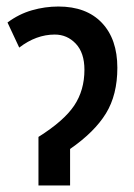

<svg xmlns="http://www.w3.org/2000/svg" viewBox="-20 -569 411 589"><path d="M159 -549Q245 -549 292.5 -499Q340 -449 340 -361Q340 -278 305 -221Q270 -164 195 -112V0H98V-149Q176 -198 207.5 -245Q239 -292 239 -355Q239 -407 212.5 -435Q186 -463 148 -463Q91 -463 39 -423L3 -500Q38 -526 78 -537.5Q118 -549 159 -549Z"/></svg>

Font: Avrile Sans Condensed Medium
Style: Regular
Weight: 500
Width: 3
Designer: Monotype Design Team
Foundry: Monotype Imaging Inc.
Version: Version 2.001;September 10, 2019;FontCreator 11.5.0.2425 64-